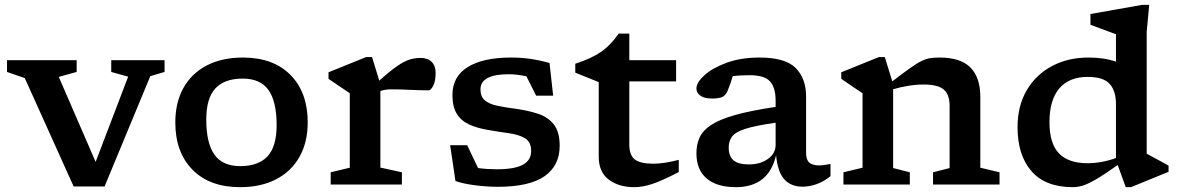

<svg xmlns="http://www.w3.org/2000/svg" viewBox="-20 -763 4873 794"><path d="M601.5 -448 412.5 8H284.5L82.5 -440L9 -465.5V-514H297V-465.5L223 -445L375.5 -93.5L510 -446L440 -465.5V-514H660.5V-465.5Z M973 11Q847 11 776 -61.2Q705 -133.5 705 -256.5Q705 -339 738.5 -399.2Q772 -459.5 834.8 -492.2Q897.5 -525 984.5 -525Q1110.5 -525 1181.5 -452.8Q1252.5 -380.5 1252.5 -257.5Q1252.5 -175 1218.8 -114.8Q1185 -54.5 1122.2 -21.8Q1059.5 11 973 11ZM973.5 -76Q1048.5 -76 1086.2 -116.5Q1124 -157 1124 -245.5Q1124 -343 1090.5 -390.5Q1057 -438 983.5 -438Q908.5 -438 870.8 -397.5Q833 -357 833 -268.5Q833 -171 866.8 -123.5Q900.5 -76 973.5 -76Z M1720 -523.5Q1748.5 -523.5 1765 -507.2Q1781.5 -491 1781.5 -462Q1781.5 -428 1771.8 -408.8Q1762 -389.5 1752.5 -389.5Q1712.5 -389.5 1674.8 -391.5Q1637 -393.5 1599 -393.5Q1586 -393.5 1575.2 -392Q1564.5 -390.5 1553 -386.5V-70L1642 -50.5V0H1347.5V-50.5L1426.5 -69.5V-377.5Q1416.5 -384 1391.5 -401Q1366.5 -418 1338.5 -437V-464L1494 -527H1518.5L1548.5 -429.5Q1593 -469.5 1622.5 -489.8Q1652 -510 1674.2 -516.8Q1696.5 -523.5 1720 -523.5Z M2092.5 -525Q2134 -525 2171.5 -519.8Q2209 -514.5 2252.5 -502.5L2267.5 -367.5H2197L2157 -447.5Q2116.5 -456 2084.5 -456Q1967 -456 1967 -393.5Q1967 -363 1985.2 -347.8Q2003.5 -332.5 2037.2 -325.5Q2071 -318.5 2117 -312.5Q2162.5 -306 2203.2 -293.2Q2244 -280.5 2269.2 -249.8Q2294.5 -219 2294.5 -160Q2294.5 -78 2231.8 -34.2Q2169 9.5 2039 9.5Q1994.5 9.5 1945 3.2Q1895.5 -3 1863.5 -14.5L1841.5 -162.5H1912L1957 -68Q1976 -65.5 1996 -64.2Q2016 -63 2034 -63Q2108.5 -63 2142.5 -81.8Q2176.5 -100.5 2176.5 -138.5Q2176.5 -176 2151 -191.2Q2125.5 -206.5 2085 -212Q2044.5 -217.5 1999 -225.5Q1953.5 -233 1920.2 -248.2Q1887 -263.5 1869 -292.5Q1851 -321.5 1851 -370.5Q1851 -446.5 1914.5 -485.8Q1978 -525 2092.5 -525Z M2582.5 -164.5Q2582.5 -120.5 2605.8 -103.2Q2629 -86 2681.5 -86Q2725.5 -86 2787 -102V-51.5Q2717.5 -15.5 2677.2 -2.2Q2637 11 2603 11Q2539 11 2497.5 -20.2Q2456 -51.5 2456 -115V-423.5L2359 -462.5V-499.5Q2423.5 -520 2464 -547.5Q2504.5 -575 2538.5 -624H2582.5V-514H2776V-426.5H2582.5Z M3299 9Q3250.5 9 3223 -22Q3195.5 -53 3189.5 -121Q3158.5 11 3023 11Q2944.5 11 2902.2 -25Q2860 -61 2860 -129Q2860 -165 2873 -194Q2886 -223 2920.5 -246Q2955 -269 3019.5 -287.2Q3084 -305.5 3187.5 -321V-346.5Q3187.5 -401.5 3164 -426.8Q3140.5 -452 3080.5 -452Q3059.5 -452 3042 -451Q3024.5 -450 3010 -448Q3001 -416 2989 -387.5Q2980.5 -367 2965.2 -361.2Q2950 -355.5 2925 -355.5Q2892.5 -355.5 2876.2 -367.5Q2860 -379.5 2860 -397Q2860 -421.5 2892.8 -451.5Q2925.5 -481.5 2984.2 -503.2Q3043 -525 3121 -525Q3227.5 -525 3270.5 -481.8Q3313.5 -438.5 3313.5 -363.5V-130.5Q3313.5 -102 3327 -90.5Q3340.5 -79 3366.5 -79Q3385.5 -79 3414.5 -85V-34.5Q3389 -13.5 3358.8 -2.2Q3328.5 9 3299 9ZM2993.5 -152.5Q2993.5 -117 3013.5 -100Q3033.5 -83 3077 -83Q3124 -83 3155.8 -105.8Q3187.5 -128.5 3187.5 -163.5V-255.5Q3102.5 -243.5 3061 -229.8Q3019.5 -216 3006.5 -197.2Q2993.5 -178.5 2993.5 -152.5Z M3838.5 -50.5 3907 -68V-325Q3907 -372 3882.8 -392.8Q3858.5 -413.5 3799.5 -413.5Q3768.5 -413.5 3735.5 -408Q3702.5 -402.5 3673.5 -394V-68L3742.5 -50.5V0H3468V-50.5L3547 -69.5V-377.5Q3538.5 -383 3515.8 -398.2Q3493 -413.5 3459 -437V-464L3614.5 -527H3639L3670 -426.5Q3715.5 -461.5 3743.8 -481.5Q3772 -501.5 3791.2 -510.8Q3810.5 -520 3827 -522.5Q3843.5 -525 3866 -525Q3952.5 -525 3993.2 -483.8Q4034 -442.5 4034 -362.5V-69.5L4113.5 -50.5V0H3838.5Z M4812.5 -52.5 4657 11H4635.5L4602 -80.5Q4543.5 -39 4509.8 -19.8Q4476 -0.5 4455.5 5.2Q4435 11 4417 11Q4303 11 4245.5 -55.2Q4188 -121.5 4188 -237Q4188 -325.5 4226.2 -390.2Q4264.5 -455 4330.8 -490Q4397 -525 4480.5 -525Q4513.5 -525 4541 -521Q4568.5 -517 4595 -508V-621.5Q4589 -623.5 4569 -631Q4549 -638.5 4526.5 -646.8Q4504 -655 4489.5 -660.5V-705L4703.5 -743H4732.5L4722 -630.5V-127.5Q4728 -124 4745.8 -114.5Q4763.5 -105 4782.8 -94.5Q4802 -84 4812.5 -78ZM4595 -332.5Q4595 -387 4569 -416Q4543 -445 4478 -445Q4401 -445 4360.5 -397.2Q4320 -349.5 4320 -258Q4320 -169 4359.5 -128.5Q4399 -88 4477 -88Q4535 -88 4595 -109.5Z"/></svg>

Font: Newsreader Caption Medium
Style: Regular
Weight: 500
Designer: Hugues Gentile
Foundry: Production Type
Version: Version 1.001